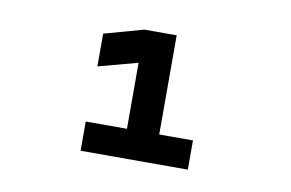

<svg xmlns="http://www.w3.org/2000/svg" viewBox="-45 -765 676 446"><g transform="rotate(10 293.0 -541.5)"><path d="M166.5 -390.6V-459.5H263.7V-615.2L170.9 -590.3V-667.5L263.7 -693.4H339.8V-459.5H419.4V-390.6Z"/></g></svg>

Font: CaskaydiaCove NFP
Style: Regular
Weight: 400
Designer: Aaron Bell
Foundry: Saja Typeworks
Version: Version 2111.001; VTT 6.35;Nerd Fonts 3.1.1